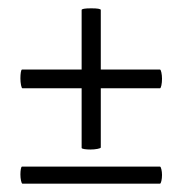

<svg xmlns="http://www.w3.org/2000/svg" viewBox="-20 -465 438 461"><path d="M29 -46Q29 -53 30 -59Q31 -65 33 -65H364Q366 -65 367.5 -58.5Q369 -52 369 -45Q369 -37 367.5 -30.5Q366 -24 364 -24H34Q32 -24 30.5 -31Q29 -38 29 -46ZM29 -277Q29 -285 30 -291.5Q31 -298 33 -298H364Q366 -298 367.5 -291Q369 -284 369 -276Q369 -267 367.5 -260Q366 -253 364 -253H34Q32 -253 30.5 -260.5Q29 -268 29 -277ZM197 -106Q189 -106 182.5 -107Q176 -108 176 -110V-441Q176 -445 199 -445Q222 -445 222 -441V-111Q222 -109 214 -107.5Q206 -106 197 -106Z"/></svg>

Font: Cormorant Unicase SemiBold
Style: Regular
Weight: 600
Designer: Christian Thalmann (Catharsis Fonts)
Foundry: Catharsis Fonts
Version: Version 4.000